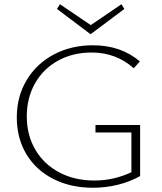

<svg xmlns="http://www.w3.org/2000/svg" viewBox="-20 -877 760 903"><path d="M406 -716 248 -835 262 -857 407 -759 551 -857 565 -835ZM639 -289V-49Q591 -22 534 -8Q477 6 417 6Q312 6 230.5 -35.5Q149 -77 104 -152Q59 -227 59 -325Q59 -423 105.5 -500.5Q152 -578 233.5 -621Q315 -664 417 -664Q549 -664 638 -588L609 -556Q526 -630 411 -630Q322 -630 252.5 -591.5Q183 -553 144.5 -484.5Q106 -416 106 -330Q106 -241 146.5 -172.5Q187 -104 259 -66Q331 -28 424 -28Q515 -28 598 -67V-254H429V-289Z"/></svg>

Font: Ysabeau Infant Light
Style: Regular
Weight: 300
Designer: Christian Thalmann (Catharsis Fonts)
Version: Version 0.003